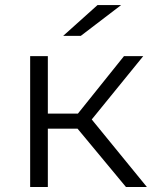

<svg xmlns="http://www.w3.org/2000/svg" viewBox="-20 -751 621 771"><path d="M485.9 0 270.4 -259.6 329.2 -294.8 569.9 0ZM101.1 0V-525.5H172.1V0ZM150.4 -234.2V-294.7H319.3V-234.2ZM334.9 -254.7 268.7 -264.7 477.8 -525.5H555.1ZM233.7 -607 371.5 -730.6H466.4L304.5 -607Z"/></svg>

Font: Montserrat Alternates Thin
Style: Regular
Weight: 100
Designer: Julieta Ulanovsky
Foundry: Julieta Ulanovsky
Version: Version 9.000